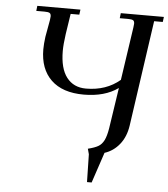

<svg xmlns="http://www.w3.org/2000/svg" viewBox="-57 -753 834 951"><g transform="rotate(5 359.5 -278.0)"><path d="M86.9 -676.8 89.8 -702.1H304.2L300.8 -676.8H257.8L242.2 -575.2Q234.9 -522.9 234.9 -491.2Q234.9 -403.8 269.3 -359.4Q303.7 -314.9 365.2 -314.9Q465.8 -314.9 534.2 -373L573.2 -637.2Q575.2 -650.9 575.2 -655.8Q575.2 -668.5 568.4 -672.6Q561.5 -676.8 543 -676.8H502L504.9 -702.1H719.2L715.8 -676.8H672.9L597.2 -150.9Q588.9 -94.7 558.8 -57.4Q528.8 -20 484.9 -5.9L434.1 146H411.1L408.2 7.8L400.9 -19Q434.6 -27.3 451.9 -37.4Q469.2 -47.4 480 -68.6Q490.7 -89.8 497.1 -128.9L527.8 -332Q460.9 -284.2 356.9 -284.2Q251 -284.2 194.6 -338.4Q138.2 -392.6 138.2 -490.2Q138.2 -516.6 143.1 -553.2L158.2 -637.2Q160.2 -650.9 160.2 -655.8Q160.2 -668.5 153.3 -672.6Q146.5 -676.8 127.9 -676.8Z"/></g></svg>

Font: Dihjauti
Style: Bold Italic
Weight: 700
Italic angle: -9°
Designer: T. Christopher White
Version: Version 3.0.0